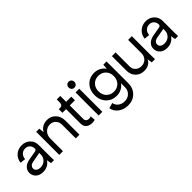

<svg xmlns="http://www.w3.org/2000/svg" viewBox="117 -1711 2942 2942"><g transform="rotate(-45 1588.0 -240.0)"><path d="M195.8 12.2Q121.6 12.2 76.9 -27.1Q32.2 -66.4 32.2 -131.8Q32.2 -183.6 70.3 -222.2Q108.4 -260.7 171.9 -272L326.2 -299.8Q338.9 -302.2 347.4 -311Q356 -319.8 356 -332Q356 -379.4 326.9 -409.7Q297.9 -439.9 252 -439.9Q203.6 -439.9 171.4 -408.2Q139.2 -376.5 136.2 -324.2L47.9 -334Q55.2 -412.1 111.6 -462.2Q168 -512.2 248 -512.2Q330.6 -512.2 383.3 -460.2Q436 -408.2 436 -328.1V-100.1L438 0H374L359.9 -76.2Q336.4 -35.2 293.2 -11.5Q250 12.2 195.8 12.2ZM120.1 -136.2Q120.1 -104.5 145 -85.2Q169.9 -65.9 211.9 -65.9Q274.9 -65.9 315.4 -105Q356 -144 356 -204.1V-238.8Q327.6 -232.4 324.2 -231.9L191.9 -208Q159.2 -202.1 139.6 -182.6Q120.1 -163.1 120.1 -136.2Z M551.8 0V-500H619.6L628.9 -414.1Q648.9 -459 694.6 -485.6Q740.2 -512.2 795.9 -512.2Q880.4 -512.2 935.1 -453.4Q989.7 -394.5 989.7 -304.2V0H909.7V-295.9Q909.7 -356 873.3 -394Q836.9 -432.1 779.8 -432.1Q716.3 -432.1 674.1 -386.7Q631.8 -341.3 631.8 -272V0Z M1315.9 3.9Q1290 11.2 1263.4 12.5Q1236.8 13.7 1211.2 7.1Q1185.5 0.5 1165.8 -13.2Q1146 -26.9 1133.8 -51.3Q1121.6 -75.7 1121.6 -107.9V-421.9H1041.5V-500H1071.8Q1096.7 -500 1111.1 -516.6Q1125.5 -533.2 1125.5 -562V-627.9H1201.7V-500H1313.5V-421.9H1201.7V-127.9Q1201.7 -101.1 1218.8 -85.2Q1235.8 -69.3 1260.3 -68.4Q1284.7 -67.4 1311.5 -76.2Z M1405.3 -500H1485.4V0H1405.3ZM1489.7 -582Q1472.2 -564 1445.3 -564Q1418.5 -564 1400.9 -582Q1383.3 -600.1 1383.3 -627.9Q1383.3 -655.8 1400.9 -673.8Q1418.5 -691.9 1445.3 -691.9Q1472.2 -691.9 1489.7 -673.8Q1507.3 -655.8 1507.3 -627.9Q1507.3 -600.1 1489.7 -582Z M1836.9 211.9Q1745.1 211.9 1678.5 162.6Q1611.8 113.3 1600.6 36.1L1689 12.2Q1696.3 64 1739 96.9Q1781.7 129.9 1840.8 129.9Q1908.7 129.9 1952.9 87.6Q1997.1 45.4 1997.1 -20V-100.1L1998 -108.9Q1967.8 -64.9 1920.4 -40.5Q1873 -16.1 1814.9 -16.1Q1712.9 -16.1 1647 -85.7Q1581.1 -155.3 1581.1 -263.2Q1581.1 -372.1 1647.2 -442.1Q1713.4 -512.2 1816.9 -512.2Q1874.5 -512.2 1921.9 -487.3Q1969.2 -462.4 2000 -418L2006.8 -500H2076.7V-27.8Q2076.7 77.1 2009.3 144.5Q1941.9 211.9 1836.9 211.9ZM1711.7 -139.9Q1758.3 -91.8 1831.1 -91.8Q1903.8 -91.8 1950.4 -139.9Q1997.1 -188 1997.1 -263.2Q1997.1 -338.4 1950.4 -386.2Q1903.8 -434.1 1831.1 -434.1Q1758.3 -434.1 1711.7 -386.2Q1665 -338.4 1665 -263.2Q1665 -188 1711.7 -139.9Z M2386.7 12.2Q2301.3 12.2 2246.8 -42.5Q2192.4 -97.2 2192.4 -184.1V-500H2272.5V-195.8Q2272.5 -140.6 2309.8 -105.2Q2347.2 -69.8 2404.8 -69.8Q2466.3 -69.8 2505.4 -109.6Q2544.4 -149.4 2544.4 -211.9V-500H2624.5V-100.1L2626.5 0H2556.6L2544.4 -80.1Q2527.8 -37.6 2485.6 -12.7Q2443.4 12.2 2386.7 12.2Z M2884.3 12.2Q2810.1 12.2 2765.4 -27.1Q2720.7 -66.4 2720.7 -131.8Q2720.7 -183.6 2758.8 -222.2Q2796.9 -260.7 2860.4 -272L3014.6 -299.8Q3027.3 -302.2 3035.9 -311Q3044.4 -319.8 3044.4 -332Q3044.4 -379.4 3015.4 -409.7Q2986.3 -439.9 2940.4 -439.9Q2892.1 -439.9 2859.9 -408.2Q2827.6 -376.5 2824.7 -324.2L2736.3 -334Q2743.7 -412.1 2800 -462.2Q2856.4 -512.2 2936.5 -512.2Q3019 -512.2 3071.8 -460.2Q3124.5 -408.2 3124.5 -328.1V-100.1L3126.5 0H3062.5L3048.3 -76.2Q3024.9 -35.2 2981.7 -11.5Q2938.5 12.2 2884.3 12.2ZM2808.6 -136.2Q2808.6 -104.5 2833.5 -85.2Q2858.4 -65.9 2900.4 -65.9Q2963.4 -65.9 3003.9 -105Q3044.4 -144 3044.4 -204.1V-238.8Q3016.1 -232.4 3012.7 -231.9L2880.4 -208Q2847.7 -202.1 2828.1 -182.6Q2808.6 -163.1 2808.6 -136.2Z"/></g></svg>

Font: Apfel Grotezk
Style: Regular
Weight: 400
Designer: Luigi Gorlero
Foundry: © 2023, Luigi Gorlero & Collletttivo
Version: Version 2.000;Glyphs 3.2 (3217)